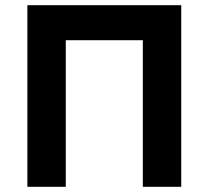

<svg xmlns="http://www.w3.org/2000/svg" viewBox="-20 -720 804 740"><path d="M85.5 0V-700H678.5V0H530.5V-565H233.5V0Z"/></svg>

Font: Geologica Thin Roman SemiBold
Style: Regular
Weight: 600
Version: Version 1.010;gftools[0.9.28]